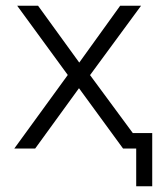

<svg xmlns="http://www.w3.org/2000/svg" viewBox="-20 -519 552 671"><path d="M456 132V0H421V-54H512V132ZM30 0 230 -275V-239L40 -499H113L263 -292H251L400 -499H473L284 -242V-271L484 0H410L250 -219H262L103 0Z"/></svg>

Font: Nunitoga
Style: Light
Weight: 300
Designer: Vernon Adams
Foundry: Vernon Adams
Version: Version 1.0